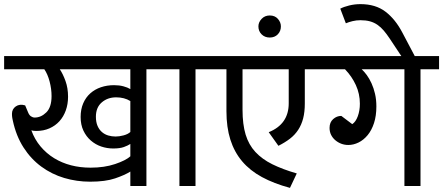

<svg xmlns="http://www.w3.org/2000/svg" viewBox="-30 -902 2149 931"><path d="M602 -204Q590 -196 570.5 -189Q551 -182 519 -182Q489 -182 461 -191.5Q433 -201 410.5 -220.5Q388 -240 374.5 -268.5Q361 -297 361 -335Q361 -372 373.5 -401Q386 -430 408 -449.5Q430 -469 459.5 -479Q489 -489 523 -489Q548 -489 568.5 -483.5Q589 -478 602 -470V-566H260Q275 -544 287.5 -509.5Q300 -475 300 -433Q300 -397 289 -366.5Q278 -336 258 -314Q238 -292 209.5 -279.5Q181 -267 146 -267Q131 -267 122 -270Q138 -226 166.5 -192Q195 -158 232.5 -135Q270 -112 314.5 -100.5Q359 -89 409 -89Q476 -89 528 -106.5Q580 -124 602 -144ZM602 -412Q573 -430 533 -430Q492 -430 463.5 -405.5Q435 -381 435 -336Q435 -310 443 -291.5Q451 -273 464.5 -261.5Q478 -250 495 -245Q512 -240 531 -240Q548 -240 569 -245.5Q590 -251 602 -262ZM602 -70Q575 -53 528 -37Q481 -21 407 -21Q342 -21 281.5 -39Q221 -57 170.5 -94Q120 -131 84 -187Q48 -243 32 -318Q31 -322 29.5 -330.5Q28 -339 28 -350Q28 -373 46.5 -386Q65 -399 92 -391L105 -360Q111 -344 120 -338Q129 -332 138 -332Q169 -332 194.5 -357Q220 -382 220 -436Q220 -471 210.5 -507Q201 -543 185 -566H-10V-630H770V-566H680V0H602Z M840 -566H750V-630H1008V-566H918V0H840Z M1528 -630V-566H1448V-400Q1448 -359 1440 -328Q1432 -297 1416 -272.5Q1400 -248 1376 -229.5Q1352 -211 1320 -195L1273 -261Q1370 -300 1370 -401V-566H1146V-370Q1146 -299 1161 -249.5Q1176 -200 1208.5 -165Q1241 -130 1290.5 -105.5Q1340 -81 1409 -61L1376 9Q1298 -12 1240 -43.5Q1182 -75 1144 -120Q1106 -165 1087 -225Q1068 -285 1068 -363V-566H988V-630Z M1223 -774Q1223 -794 1238.5 -810.5Q1254 -827 1278 -827Q1303 -827 1317.5 -810.5Q1332 -794 1332 -774Q1332 -751 1317 -735.5Q1302 -720 1278 -720Q1254 -720 1238.5 -735.5Q1223 -751 1223 -774Z M1678 -300Q1695 -311 1705 -338.5Q1715 -366 1715 -399Q1715 -447 1695.5 -489.5Q1676 -532 1643 -566H1518V-630H2099V-566H2009V0H1931V-566H1724Q1736 -555 1748.5 -538Q1761 -521 1771.5 -498Q1782 -475 1788.5 -447Q1795 -419 1795 -386Q1795 -340 1783.5 -305Q1772 -270 1752.5 -246.5Q1733 -223 1708.5 -211Q1684 -199 1659 -199Q1641 -199 1625 -205Q1609 -211 1596 -222Q1583 -233 1575.5 -248Q1568 -263 1568 -282Q1568 -309 1585.5 -324.5Q1603 -340 1625 -340Z M1620 -860Q1637 -869 1663.5 -875.5Q1690 -882 1718 -882Q1791 -882 1839 -845.5Q1887 -809 1921 -744L1997 -600H1936L1859 -716Q1845 -737 1831 -753.5Q1817 -770 1800.5 -781.5Q1784 -793 1764 -798.5Q1744 -804 1718 -804Q1698 -804 1679.5 -799.5Q1661 -795 1647 -789Z"/></svg>

Font: Mukta
Style: Regular
Weight: 400
Designer: Girish Dalvi and Yashodeep Gholap
Foundry: Ek Type
Version: Version 2.538;PS 1.001;hotconv 16.6.51;makeotf.lib2.5.65220;